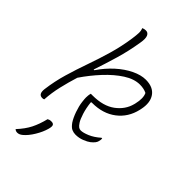

<svg xmlns="http://www.w3.org/2000/svg" viewBox="-303 -846 1206 1206"><g transform="rotate(45 300.0 -243.0)"><path d="M449 -537Q515 -537 544 -495.5Q573 -454 558 -385L556 -376Q537 -293 473 -244Q409 -195 314 -195H308L305 -191Q310 -145 322 -107Q334 -69 346 -51Q357 -34 366 -28Q375 -22 385 -22Q406 -22 440.5 -36.5Q475 -51 510 -82H516Q518 -73 513 -55Q509 -36 480 -13Q466 -2 438.5 9Q411 20 380 20Q363 20 347 13Q331 6 313 -19Q296 -45 282.5 -83.5Q269 -122 265 -155Q263 -171 262.5 -178Q262 -185 262 -192Q262 -200 263 -210Q264 -220 267 -230H282Q377 -230 433.5 -272Q490 -314 506 -377L508 -385Q522 -443 506 -476Q480 -489 445 -489Q394 -489 339.5 -454Q285 -419 232.5 -362.5Q180 -306 136 -241Q117 -180 103 -120Q89 -60 85 2Q78 5 70 5Q35 5 41 -45Q51 -123 73 -198Q95 -273 121.5 -347.5Q148 -422 170.5 -499.5Q193 -577 205 -659Q210 -695 210.5 -714Q211 -733 204 -750Q216 -756 231 -756Q250 -756 258.5 -737.5Q267 -719 260 -678Q246 -590 222 -508.5Q198 -427 172 -350H178Q216 -406 262.5 -448Q309 -490 358 -513.5Q407 -537 449 -537ZM188 75Q195 71 200.5 69.5Q206 68 216 68Q232 68 237 78Q242 88 235 113Q225 150 200 191.5Q175 233 147 256Q130 270 113 270Q99 270 90 261Q131 217 152.5 174.5Q174 132 188 75Z"/></g></svg>

Font: Recursive Sn Csl St Lt
Style: Italic
Weight: 300
Italic angle: -15°
Version: Version 1.079;hotconv 1.0.112;makeotfexe 2.5.65598; ttfautoh